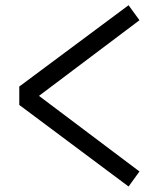

<svg xmlns="http://www.w3.org/2000/svg" viewBox="-20 -715 596 724"><path d="M52.7 -319.3V-388.7L464.8 -695.3L505.9 -638.7L127 -353.5L505.9 -68.4L464.8 -11.7Z"/></svg>

Font: Gothic A1
Style: Regular
Weight: 400
Designer: HanYang I&C Co.,Ltd.
Foundry: HanYang I&C Co.,Ltd.
Version: Version 2.50